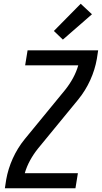

<svg xmlns="http://www.w3.org/2000/svg" viewBox="-20 -1003 543 1023"><path d="M6 0 13 -46Q23 -103 48 -158.5Q73 -214 112 -262L327 -524Q351 -554 369 -587Q387 -620 397 -655H114L127 -735H503L496 -689Q486 -632 461 -576.5Q436 -521 397 -473L182 -211Q158 -181 140 -148Q122 -115 112 -80H395L382 0ZM315 -792 267 -838 410 -983 470 -927Z"/></svg>

Font: Iosevka Term Curly Medium
Style: Italic
Weight: 500
Italic angle: -9°
Designer: Belleve Invis
Foundry: Belleve Invis
Version: Version 32.3.0